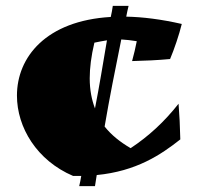

<svg xmlns="http://www.w3.org/2000/svg" viewBox="-20 -580 703 657"><path d="M602 -498C532 -514 468 -522 412 -523C414 -535 417 -547 420 -560H366C364 -547 362 -534 359 -522C137 -509 38 -384 38 -253C38 -144 106 -31 230 22H258C256 34 254 45 251 57H305L311 19C446 6 530 -50 597 -103C596 -147 594 -188 591 -225C542 -163 489 -114 427 -73C391 -94 361 -118 338 -147C355 -247 374 -341 395 -445C412 -444 430 -442 448 -439C444 -418 438 -393 432 -371C474 -372 520 -374 562 -378C576 -411 593 -461 602 -498ZM346 -442C332 -360 320 -285 305 -209C294 -238 287 -272 287 -312C287 -347 292 -388 303 -434C318 -437 332 -440 346 -442Z"/></svg>

Font: Ruslan Display
Style: Regular
Weight: 400
Designer: Denis Masharov, Vladimir Rabdu
Foundry: Denis Masharov, Vladimir Rabdu
Version: Version 1.001